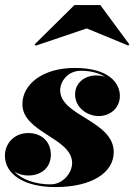

<svg xmlns="http://www.w3.org/2000/svg" viewBox="-20 -750 546 780"><path d="M332.5 -634.5 501 -565 505.5 -569.5 387.5 -729.5H282.5L120.5 -569.5L125 -564.5ZM442 -132C442 -260 224.5 -278.5 224.5 -383.5C224.5 -417 253 -462.5 309 -462.5C349 -462.5 382 -453 407 -438C396 -441.5 384 -443.5 372 -443.5C319.5 -443.5 285 -409.5 285 -366.5C285 -314 332.5 -278.5 382 -278.5C425.5 -278.5 467 -309.5 467 -360.5C467 -412.5 422 -474 284 -474C151 -474 71 -406 71 -327C71 -211 273 -190 273 -88C273 -47 235.5 -1 185 -1C125.5 -1 70 -19.5 39 -52.5C54.5 -42.5 74 -37 94.5 -37C144.5 -37 186.5 -66 186.5 -121.5C186.5 -176 147.5 -209.5 95 -209.5C38.5 -209.5 0 -168 0 -117.5C0 -43 76.5 10 205.5 10C352 10 442 -48 442 -132Z"/></svg>

Font: Bodoni* 24pt Fatface
Style: Italic
Weight: 900
Italic angle: -13°
Version: Version 2.3